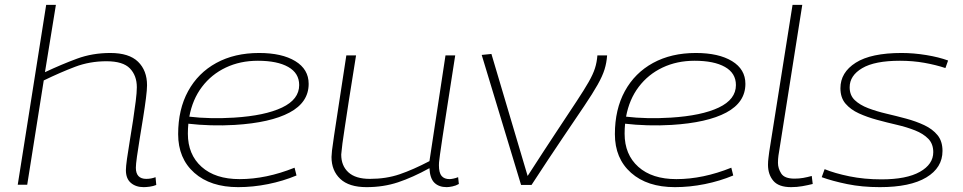

<svg xmlns="http://www.w3.org/2000/svg" viewBox="-20 -760 3962 790"><path d="M539 -70Q539 -24 582 -24Q602 -24 620 -31L623 1Q611 6 596.5 8Q582 10 571 10Q539 10 518.5 -7.5Q498 -25 498 -60Q498 -74 502.5 -106.5Q507 -139 514 -180.5Q521 -222 527.5 -265Q534 -308 538.5 -344Q543 -380 543 -401Q543 -449 514.5 -478.5Q486 -508 418 -508Q349 -508 288.5 -485Q228 -462 160 -429L92 0H53L170 -740H210L165 -463Q233 -495 296.5 -518.5Q360 -542 434 -542Q511 -542 548 -506Q585 -470 585 -409Q585 -391 580.5 -355.5Q576 -320 569 -276.5Q562 -233 555 -190.5Q548 -148 543.5 -115.5Q539 -83 539 -70Z M1200 -38Q1145 -15 1083 -2.5Q1021 10 960 10Q846 10 779.5 -49Q713 -108 713 -208Q713 -310 754 -385Q795 -460 870 -501Q945 -542 1046 -542Q1140 -542 1195 -508.5Q1250 -475 1250 -415Q1250 -339 1171.5 -297Q1093 -255 946 -246Q897 -243 847 -244.5Q797 -246 755 -251Q753 -231 753 -210Q753 -124 809.5 -73.5Q866 -23 966 -23Q1075 -23 1192 -70ZM1041 -510Q968 -510 909 -482Q850 -454 811 -402.5Q772 -351 759 -280Q800 -275 847.5 -274Q895 -273 943 -276Q1070 -284 1140.5 -317.5Q1211 -351 1211 -410Q1211 -459 1166 -484.5Q1121 -510 1041 -510Z M1488 10Q1416 10 1380 -24Q1344 -58 1344 -114Q1344 -122 1346 -140.5Q1348 -159 1354.5 -201.5Q1361 -244 1373 -323Q1385 -402 1405 -532H1445Q1427 -422 1416 -350Q1405 -278 1398.5 -235Q1392 -192 1389 -170Q1386 -148 1385.5 -138.5Q1385 -129 1384 -124Q1384 -78 1413.5 -51Q1443 -24 1502 -24Q1569 -24 1624.5 -43Q1680 -62 1747 -97L1813 -532H1853Q1834 -408 1821 -326.5Q1808 -245 1801 -197Q1794 -149 1790.5 -125Q1787 -101 1786.5 -92.5Q1786 -84 1786 -80Q1786 -49 1797 -36Q1808 -23 1830 -23Q1835 -23 1845 -25Q1855 -27 1865 -31L1868 -3Q1856 4 1841.5 7Q1827 10 1818 10Q1786 10 1767.5 -8Q1749 -26 1747 -68Q1678 -30 1618 -10Q1558 10 1488 10Z M2167 1H2124L1962 -534L2002 -538L2151 -36Q2222 -146 2271 -220Q2320 -294 2352 -342.5Q2384 -391 2402 -422.5Q2420 -454 2428 -479Q2436 -504 2438 -532H2478Q2476 -502 2467.5 -474.5Q2459 -447 2439 -411.5Q2419 -376 2384 -324Q2349 -272 2295.5 -193Q2242 -114 2167 1Z M2997 -38Q2942 -15 2880 -2.5Q2818 10 2757 10Q2643 10 2576.5 -49Q2510 -108 2510 -208Q2510 -310 2551 -385Q2592 -460 2667 -501Q2742 -542 2843 -542Q2937 -542 2992 -508.5Q3047 -475 3047 -415Q3047 -339 2968.5 -297Q2890 -255 2743 -246Q2694 -243 2644 -244.5Q2594 -246 2552 -251Q2550 -231 2550 -210Q2550 -124 2606.5 -73.5Q2663 -23 2763 -23Q2872 -23 2989 -70ZM2838 -510Q2765 -510 2706 -482Q2647 -454 2608 -402.5Q2569 -351 2556 -280Q2597 -275 2644.5 -274Q2692 -273 2740 -276Q2867 -284 2937.5 -317.5Q3008 -351 3008 -410Q3008 -459 2963 -484.5Q2918 -510 2838 -510Z M3241 -740H3281L3187 -145Q3185 -134 3183 -120Q3181 -106 3181 -90Q3181 -67 3194.5 -46Q3208 -25 3249 -25Q3268 -25 3285 -28Q3302 -31 3320 -36L3324 -3Q3304 2 3281.5 6Q3259 10 3235 10Q3184 10 3162 -16Q3140 -42 3140 -82Q3140 -96 3142 -111Q3144 -126 3145 -135Z M3361 -31 3373 -64Q3414 -47 3475 -34.5Q3536 -22 3607 -22Q3710 -22 3765 -53Q3820 -84 3820 -134Q3820 -168 3799.5 -189Q3779 -210 3745 -223.5Q3711 -237 3670 -246.5Q3629 -256 3588.5 -267Q3548 -278 3514 -293.5Q3480 -309 3459 -333.5Q3438 -358 3438 -397Q3438 -462 3501 -502Q3564 -542 3690 -542Q3739 -542 3791 -533.5Q3843 -525 3881 -511L3870 -480Q3831 -493 3783.5 -501.5Q3736 -510 3683 -510Q3579 -510 3527.5 -479.5Q3476 -449 3476 -401Q3476 -368 3497 -348Q3518 -328 3552 -315Q3586 -302 3626.5 -292.5Q3667 -283 3708 -272Q3749 -261 3783 -245Q3817 -229 3837.5 -204Q3858 -179 3858 -139Q3858 -70 3791.5 -30Q3725 10 3600 10Q3527 10 3466 -2.5Q3405 -15 3361 -31Z"/></svg>

Font: Georama Extended ExtraLight
Style: Italic
Weight: 200
Width: 7
Italic angle: -9°
Designer: Jean-Baptiste Levee
Foundry: Production Type
Version: Version 1.000